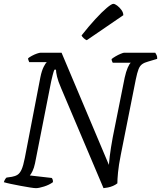

<svg xmlns="http://www.w3.org/2000/svg" viewBox="-29 -978 837 998"><path d="M158 0Q149 0 127 -3.5Q105 -7 78 -12Q51 -17 27.5 -22Q4 -27 -9 -31Q-7 -38 -3 -45Q1 -52 5 -55L33 -59Q50 -62 62 -69.5Q74 -77 83 -96.5Q92 -116 100 -157L181 -577Q188 -611 198 -630.5Q208 -650 214 -655H123Q122 -658 119.5 -663.5Q117 -669 117 -675Q124 -681 137 -688Q150 -695 163 -699.5Q176 -704 182 -704H291L537 -121Q539 -144 541.5 -166Q544 -188 548 -212Q552 -236 557 -264L619 -574Q626 -606 635 -626.5Q644 -647 651 -652H557Q556 -654 553.5 -659.5Q551 -665 551 -671Q558 -677 571.5 -685Q585 -693 598.5 -698.5Q612 -704 616 -704H778Q781 -700 785 -691.5Q789 -683 788 -672L741 -658Q722 -653 710 -644.5Q698 -636 691 -618Q684 -600 677 -566L599 -174Q588 -119 584.5 -82Q581 -45 581 -25Q571 -17 558 -11.5Q545 -6 532 -3.5Q519 -1 509 0L289 -519Q273 -556 267.5 -579.5Q262 -603 262 -616H254Q252 -611 249.5 -604.5Q247 -598 244.5 -586.5Q242 -575 237 -555L153 -129Q148 -105 140 -88.5Q132 -72 126 -66L240 -53Q243 -50 245 -43.5Q247 -37 246 -31Q227 -17 200 -8.5Q173 0 158 0ZM422 -769Q414 -772 405.5 -780Q397 -788 395 -794Q433 -842 467 -879Q501 -916 526 -937Q551 -958 560 -958Q568 -958 580 -949Q592 -940 602 -926.5Q612 -913 612 -899Z"/></svg>

Font: Texturina 12pt Light
Style: Italic
Weight: 300
Italic angle: -11°
Designer: Guillermo Torres Carreño
Foundry: Omnibus-Type
Version: Version 1.002